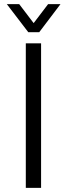

<svg xmlns="http://www.w3.org/2000/svg" viewBox="-20 -910 324 930"><path d="M105 -700H179V0H105ZM13 -890H73L143 -798L213 -890H273L170 -754H117Z"/></svg>

Font: Sarabun Light
Style: Regular
Weight: 300
Designer: Suppakit Chalermlarp | Katatrad Co.,Ltd.
Foundry: Cadson Demak Co.,Ltd.
Version: Version 1.000; ttfautohint (v1.6)